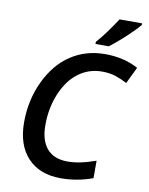

<svg xmlns="http://www.w3.org/2000/svg" viewBox="-100 -1003 841 1084"><g transform="rotate(10 320.5 -460.5)"><path d="M451.2 -624Q376 -624 316.9 -580.6Q257.8 -537.1 222.4 -453.9Q187 -370.6 187 -271Q187 -183.1 227.3 -136.5Q267.6 -89.8 346.2 -89.8Q415 -89.8 506.8 -123V-22.9Q418.9 9.8 324.2 9.8Q203.1 9.8 134.5 -62.7Q65.9 -135.3 65.9 -266.1Q65.9 -393.1 117.4 -502Q168.9 -610.8 254.9 -667.5Q340.8 -724.1 451.2 -724.1Q557.1 -724.1 641.1 -679.2L595.2 -584Q564.5 -600.6 529.8 -612.3Q495.1 -624 451.2 -624ZM386.2 -783.2Q433.6 -835.9 496.1 -931.2H625V-921.9Q598.6 -889.6 547.9 -843Q497.1 -796.4 462.4 -771H386.2Z"/></g></svg>

Font: Open Sans Semibold
Style: Italic
Weight: 600
Italic angle: -12°
Foundry: Ascender Corporation
Version: Version 1.10